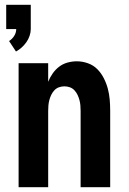

<svg xmlns="http://www.w3.org/2000/svg" viewBox="-20 -785 540 805"><path d="M47 -569 18 -613Q31 -621 39.5 -634.5Q48 -648 48 -663H6V-765H109V-663Q109 -649 104 -634.5Q99 -620 90.5 -608Q82 -596 71 -586Q60 -576 47 -569ZM58 0V-520H182V-442Q189 -460 200.5 -476.5Q212 -493 227.5 -505Q243 -517 262.5 -522.5Q282 -528 302 -528Q325 -528 348 -520Q371 -512 387.5 -495.5Q404 -479 415 -457.5Q426 -436 432 -413.5Q438 -391 440 -367.5Q442 -344 442 -320V0H318V-320Q318 -332 317 -343.5Q316 -355 313 -366Q310 -377 305 -387.5Q300 -398 292 -406.5Q284 -415 273 -419Q262 -423 250 -423Q238 -423 227 -419Q216 -415 208 -406.5Q200 -398 195 -387.5Q190 -377 187 -366Q184 -355 183 -343.5Q182 -332 182 -320V0Z"/></svg>

Font: Iosevka SS04 Extrabold
Style: Regular
Weight: 800
Monospace: yes
Designer: Belleve Invis
Foundry: Belleve Invis
Version: Version 19.0.0; ttfautohint (v1.8.4)